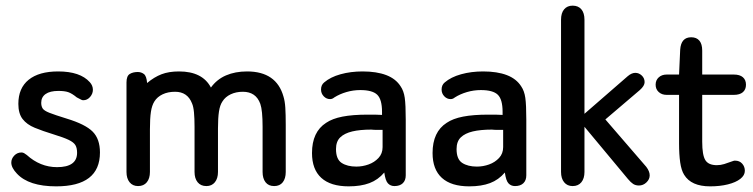

<svg xmlns="http://www.w3.org/2000/svg" viewBox="-20 -650 2666 680"><path d="M179 10Q334 10 334 -110Q334 -158 308 -184Q282 -210 216 -230Q174 -243 155 -250.5Q136 -258 131 -266Q126 -274 126 -286Q126 -306 141.5 -317Q157 -328 187 -328Q209 -328 222 -323.5Q235 -319 252 -305Q264 -299 267.5 -297Q271 -295 275 -295Q289 -295 299 -306.5Q309 -318 309 -332Q309 -347 298 -359Q264 -397 186 -397Q118 -397 81.5 -367.5Q45 -338 45 -282Q45 -248 60 -228.5Q75 -209 103 -197.5Q131 -186 170 -174Q206 -163 223.5 -154.5Q241 -146 247 -136Q253 -126 253 -109Q253 -58 182 -58Q152 -58 125 -69Q98 -80 75 -101Q70 -105 65.5 -107.5Q61 -110 56 -110Q41 -110 30.5 -99Q20 -88 20 -74Q20 -56 40 -35Q82 10 179 10Z M501 -356Q499 -381 489.5 -388Q480 -395 468 -395Q451 -395 439.5 -388Q428 -381 428 -358V-41Q428 -18 439 -4.5Q450 9 469 9Q489 9 500 -4.5Q511 -18 511 -41V-192Q511 -231 514.5 -254Q518 -277 527 -291Q537 -307 556 -316Q575 -325 600 -325Q644 -325 660 -284Q665 -273 667 -252Q669 -231 669 -201V-41Q669 -18 680 -4.5Q691 9 711 9Q730 9 741 -4.5Q752 -18 752 -41V-195Q752 -232 755.5 -255Q759 -278 768 -291Q778 -307 797 -316Q816 -325 840 -325Q863 -325 878.5 -314.5Q894 -304 902 -282Q910 -259 910 -201V-41Q910 -18 920.5 -4.5Q931 9 951 9Q971 9 981.5 -4.5Q992 -18 992 -41V-208Q992 -245 990.5 -268.5Q989 -292 984 -308Q959 -397 855 -397Q813 -397 780.5 -383Q748 -369 727 -340Q697 -397 614 -397Q578 -397 552 -387Q526 -377 501 -356Z M1333 -243Q1316 -244 1307 -244Q1298 -244 1293 -244Q1288 -244 1282 -244Q1229 -244 1193 -237Q1157 -230 1135 -215Q1085 -183 1085 -108Q1085 -50 1118 -20Q1151 10 1215 10Q1258 10 1288.5 -1.5Q1319 -13 1341 -39Q1345 -10 1354 -0.5Q1363 9 1377 9Q1396 9 1406.5 -1Q1417 -11 1417 -29V-226Q1417 -279 1413.5 -303.5Q1410 -328 1399 -344Q1382 -371 1348 -384Q1314 -397 1264 -397Q1222 -397 1186 -387Q1150 -377 1128 -358Q1117 -349 1117 -333Q1117 -319 1126.5 -309Q1136 -299 1149 -299Q1157 -299 1164 -305Q1183 -317 1207 -324Q1231 -331 1256 -331Q1299 -331 1316 -314.5Q1333 -298 1333 -254ZM1335 -190V-129Q1335 -106 1320.5 -90.5Q1306 -75 1285 -67.5Q1264 -60 1242 -60Q1210 -60 1190 -73Q1170 -86 1170 -122Q1170 -149 1185 -163.5Q1200 -178 1227.5 -184.5Q1255 -191 1295 -191Q1304 -190 1314.5 -190Q1325 -190 1335 -190Z M1760 -243Q1743 -244 1734 -244Q1725 -244 1720 -244Q1715 -244 1709 -244Q1656 -244 1620 -237Q1584 -230 1562 -215Q1512 -183 1512 -108Q1512 -50 1545 -20Q1578 10 1642 10Q1685 10 1715.5 -1.5Q1746 -13 1768 -39Q1772 -10 1781 -0.5Q1790 9 1804 9Q1823 9 1833.5 -1Q1844 -11 1844 -29V-226Q1844 -279 1840.5 -303.5Q1837 -328 1826 -344Q1809 -371 1775 -384Q1741 -397 1691 -397Q1649 -397 1613 -387Q1577 -377 1555 -358Q1544 -349 1544 -333Q1544 -319 1553.5 -309Q1563 -299 1576 -299Q1584 -299 1591 -305Q1610 -317 1634 -324Q1658 -331 1683 -331Q1726 -331 1743 -314.5Q1760 -298 1760 -254ZM1762 -190V-129Q1762 -106 1747.5 -90.5Q1733 -75 1712 -67.5Q1691 -60 1669 -60Q1637 -60 1617 -73Q1597 -86 1597 -122Q1597 -149 1612 -163.5Q1627 -178 1654.5 -184.5Q1682 -191 1722 -191Q1731 -190 1741.5 -190Q1752 -190 1762 -190Z M2050 -247V-580Q2050 -604 2039 -617Q2028 -630 2008 -630Q1989 -630 1978 -617Q1967 -604 1967 -580V-41Q1967 -18 1978 -4.5Q1989 9 2008 9Q2028 9 2039 -4.5Q2050 -18 2050 -41V-201L2204 -16Q2214 -4 2222.5 1.5Q2231 7 2243 7Q2258 7 2269.5 -4Q2281 -15 2281 -29Q2281 -43 2269 -59L2124 -227L2246 -331Q2263 -346 2263 -359Q2263 -373 2253 -382.5Q2243 -392 2230 -392Q2217 -392 2203 -380Z M2385 -314V-142Q2385 -103 2389 -75Q2393 -47 2403 -31Q2428 10 2495 10Q2530 10 2558 3Q2586 -4 2602 -16.5Q2618 -29 2618 -45Q2618 -60 2608.5 -70.5Q2599 -81 2584 -81Q2582 -81 2580.5 -81Q2579 -81 2577 -80Q2558 -73 2545 -69Q2532 -65 2519 -65Q2489 -65 2478 -83Q2467 -101 2467 -148V-314H2579Q2600 -314 2611 -323.5Q2622 -333 2622 -350Q2622 -367 2611 -376.5Q2600 -386 2579 -386H2467V-471Q2467 -494 2457 -506Q2447 -518 2428 -518Q2392 -518 2389 -474L2385 -386H2341Q2324 -386 2313 -376Q2302 -366 2302 -350Q2302 -334 2313 -324Q2324 -314 2341 -314Z"/></svg>

Font: Beiruti Medium
Style: Regular
Weight: 500
Designer: Arlette Boutros
Foundry: Boutros
Version: Version 1.41